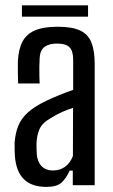

<svg xmlns="http://www.w3.org/2000/svg" viewBox="-20 -710 435 736"><path d="M158 6.5Q102 6.5 71.8 -22.8Q41.5 -52 37 -113Q36.5 -125.5 36 -137.8Q35.5 -150 36 -162.5Q38.5 -198.5 49.8 -227Q61 -255.5 86.8 -278.8Q112.5 -302 157 -323.5Q180.5 -334.5 207.2 -345.5Q234 -356.5 260.5 -365.5V-481.5Q260.5 -514 246.8 -528.5Q233 -543 198 -543Q168.5 -543 151 -530.5Q133.5 -518 132 -486.5Q131 -472.5 130.8 -453.5Q130.5 -434.5 131 -416.8Q131.5 -399 132 -390H49.5Q49 -410 48.5 -432.8Q48 -455.5 48.5 -476Q51 -521.5 66.2 -550.5Q81.5 -579.5 114.2 -593.5Q147 -607.5 201.5 -607.5Q256.5 -607.5 287.2 -593Q318 -578.5 330.5 -546.8Q343 -515 343 -464.5V0H259V-56H247Q234 -26.5 215.8 -10Q197.5 6.5 158 6.5ZM182.5 -56.5Q210 -56.5 229.5 -70.8Q249 -85 259.5 -112L260 -296.5Q240.5 -290.5 219.8 -281.5Q199 -272.5 174 -257Q141.5 -238.5 131.5 -215.2Q121.5 -192 120 -162.5Q120 -149 120.2 -139Q120.5 -129 121 -118.5Q123.5 -89.5 139.5 -73Q155.5 -56.5 182.5 -56.5ZM64 -689.5H317.5V-646H64Z"/></svg>

Font: Big Shoulders
Style: Regular
Weight: 400
Designer: Patric King
Foundry: XO Type Co
Version: Version 2.002